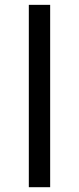

<svg xmlns="http://www.w3.org/2000/svg" viewBox="-20 -780 329 800"><path d="M100.1 -759.8H189V0H100.1Z"/></svg>

Font: Noto Sans Kufi Arabic
Style: Regular
Weight: 400
Designer: Monotype Design team
Foundry: Monotype Imaging Inc.
Version: Version 1.02